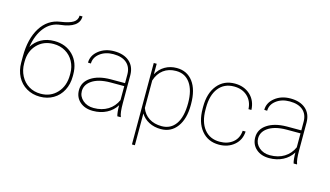

<svg xmlns="http://www.w3.org/2000/svg" viewBox="-104 -1110 2865 1665"><g transform="rotate(15 1329.0 -277.5)"><path d="M278.3 -489.3Q380.9 -489.3 445.6 -424.1Q510.3 -358.9 510.3 -250.5V-234.4Q510.3 -164.1 481 -107.9Q451.7 -51.8 398.7 -21Q345.7 9.8 279.3 9.8Q212.4 9.8 158.9 -21.5Q105.5 -52.7 76.4 -108.4Q47.4 -164.1 47.4 -234.4V-289.1Q47.4 -448.2 110.1 -548.3Q172.9 -648.4 284.2 -664.1Q361.3 -674.8 396.2 -696.8Q431.2 -718.8 431.2 -758.3H457.5Q457.5 -707 414.8 -676.8Q372.1 -646.5 290 -637.9Q208 -629.4 153.3 -563Q98.6 -496.6 80.6 -383.8Q109.9 -433.1 160.6 -461.2Q211.4 -489.3 278.3 -489.3ZM278.3 -462.9Q188 -462.9 130.9 -403.1Q73.7 -343.3 73.7 -250.5V-234.4Q73.7 -173.8 99.9 -123.5Q126 -73.2 172.6 -44.9Q219.2 -16.6 279.3 -16.6Q369.1 -16.6 426.3 -78.9Q483.4 -141.1 483.4 -239.3V-254.9Q483.4 -312 457.5 -360.1Q431.6 -408.2 384.8 -435.5Q337.9 -462.9 278.3 -462.9Z M973.1 0Q963.4 -33.7 963.4 -96.7Q932.1 -45.9 877.9 -18.1Q823.7 9.8 755.4 9.8Q682.1 9.8 637.5 -30Q592.8 -69.8 592.8 -133.8Q592.8 -206.5 658.4 -250.2Q724.1 -293.9 833 -294.9H963.4V-372.1Q963.4 -438.5 921.6 -475.1Q879.9 -511.7 802.2 -511.7Q730 -511.7 681.6 -474.6Q633.3 -437.5 633.3 -382.8L606.9 -383.8Q606.9 -448.2 663.6 -493.2Q720.2 -538.1 802.2 -538.1Q887.7 -538.1 938 -495.4Q988.3 -452.6 989.7 -375V-122.6Q989.7 -35.6 1003.4 -4.4V0ZM755.4 -16.1Q829.6 -16.1 883.1 -49.3Q936.5 -82.5 963.4 -142.6V-268.1H841.3Q728 -268.1 668 -223.1Q619.1 -186.5 619.1 -131.8Q619.1 -83.5 657.7 -49.8Q696.3 -16.1 755.4 -16.1Z M1563.5 -259.3Q1563.5 -135.7 1510.3 -63Q1457 9.8 1365.2 9.8Q1305.2 9.8 1258.3 -14.6Q1211.4 -39.1 1185.1 -82V203.1H1158.7V-528.3H1185.1V-434.1Q1212.4 -484.4 1258.8 -511.2Q1305.2 -538.1 1364.3 -538.1Q1457 -538.1 1510.3 -467Q1563.5 -396 1563.5 -267.6ZM1536.6 -269.5Q1536.6 -383.3 1491.5 -447.5Q1446.3 -511.7 1364.7 -511.7Q1298.3 -511.7 1252 -477.3Q1205.6 -442.9 1185.1 -378.4V-131.3Q1205.6 -76.7 1252.2 -46.6Q1298.8 -16.6 1365.7 -16.6Q1446.8 -16.6 1491.7 -81.1Q1536.6 -145.5 1536.6 -269.5Z M1886.2 -16.6Q1958 -16.6 2004.6 -54.7Q2051.3 -92.8 2055.7 -160.2H2082Q2078.1 -83.5 2022.9 -36.9Q1967.8 9.8 1886.2 9.8Q1787.1 9.8 1728.8 -62Q1670.4 -133.8 1670.4 -256.8V-274.4Q1670.4 -394.5 1728.8 -466.3Q1787.1 -538.1 1885.3 -538.1Q1969.2 -538.1 2023.9 -487.8Q2078.6 -437.5 2082 -354H2055.7Q2052.2 -425.3 2005.6 -468.5Q1959 -511.7 1885.3 -511.7Q1796.9 -511.7 1746.8 -448Q1696.8 -384.3 1696.8 -271V-253.9Q1696.8 -143.1 1747.3 -79.8Q1797.9 -16.6 1886.2 -16.6Z M2555.7 0Q2545.9 -33.7 2545.9 -96.7Q2514.6 -45.9 2460.4 -18.1Q2406.2 9.8 2337.9 9.8Q2264.6 9.8 2220 -30Q2175.3 -69.8 2175.3 -133.8Q2175.3 -206.5 2241 -250.2Q2306.6 -293.9 2415.5 -294.9H2545.9V-372.1Q2545.9 -438.5 2504.2 -475.1Q2462.4 -511.7 2384.8 -511.7Q2312.5 -511.7 2264.2 -474.6Q2215.8 -437.5 2215.8 -382.8L2189.5 -383.8Q2189.5 -448.2 2246.1 -493.2Q2302.7 -538.1 2384.8 -538.1Q2470.2 -538.1 2520.5 -495.4Q2570.8 -452.6 2572.3 -375V-122.6Q2572.3 -35.6 2585.9 -4.4V0ZM2337.9 -16.1Q2412.1 -16.1 2465.6 -49.3Q2519 -82.5 2545.9 -142.6V-268.1H2423.8Q2310.5 -268.1 2250.5 -223.1Q2201.7 -186.5 2201.7 -131.8Q2201.7 -83.5 2240.2 -49.8Q2278.8 -16.1 2337.9 -16.1Z"/></g></svg>

Font: Roboto Thin
Style: Regular
Weight: 250
Designer: Google
Version: Version 2.134; 2016